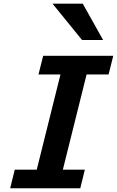

<svg xmlns="http://www.w3.org/2000/svg" viewBox="-20 -1003 623 1023"><path d="M583.5 -705.6 558.6 -606.4H441.4L314.9 -99.1H432.1L407.7 0H34.2L58.6 -99.1H175.8L302.2 -606.4H185.1L210 -705.6ZM420.9 -983.4 529.3 -790H417L259.8 -983.4Z"/></svg>

Font: Andika New Basic
Style: Bold Italic
Weight: 700
Italic angle: -14°
Designer: Victor Gaultney, Annie Olsen, Pablo Ugerman
Foundry: SIL International
Version: Version 5.500